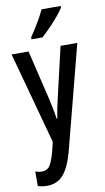

<svg xmlns="http://www.w3.org/2000/svg" viewBox="-108 -816 607 1105"><g transform="rotate(-10 196.0 -263.0)"><path d="M4 -540H103L173 -247Q179 -219 185 -189.5Q191 -160 195 -131H199Q206 -181 222 -247L290 -540H388L229 73Q204 161 168.5 200.5Q133 240 74 240Q61 240 48 238Q35 236 21 232V147Q30 150 40.5 152Q51 154 60 154Q89 154 104.5 132.5Q120 111 136 54L150 -4ZM331 -757Q319 -737 295 -708.5Q271 -680 244 -652.5Q217 -625 196 -606H132V-618Q187 -698 219 -766H331Z"/></g></svg>

Font: Noto Sans Lao Looped ExtraCondensed Medium
Style: Regular
Weight: 500
Width: 2
Designer: Mark Frömberg, Ben Mitchell
Foundry: The Fontpad Ltd
Version: Version 1.002; ttfautohint (v1.8.4.7-5d5b)